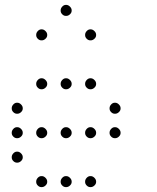

<svg xmlns="http://www.w3.org/2000/svg" viewBox="-20 -793 640 785"><path d="M249 -773Q241 -773 234.5 -766Q228 -759 228 -751V-749Q228 -741 234.5 -734.5Q241 -728 249 -728H251Q259 -728 266 -734.5Q273 -741 273 -749V-751Q273 -759 266 -766Q259 -773 251 -773ZM149 -673Q141 -673 134.5 -666Q128 -659 128 -651V-649Q128 -641 134.5 -634.5Q141 -628 149 -628H151Q159 -628 166 -634.5Q173 -641 173 -649V-651Q173 -659 166 -666Q159 -673 151 -673ZM349 -673Q341 -673 334.5 -666Q328 -659 328 -651V-649Q328 -641 334.5 -634.5Q341 -628 349 -628H351Q359 -628 366 -634.5Q373 -641 373 -649V-651Q373 -659 366 -666Q359 -673 351 -673ZM149 -473Q141 -473 134.5 -466Q128 -459 128 -451V-449Q128 -441 134.5 -434.5Q141 -428 149 -428H151Q159 -428 166 -434.5Q173 -441 173 -449V-451Q173 -459 166 -466Q159 -473 151 -473ZM249 -473Q241 -473 234.5 -466Q228 -459 228 -451V-449Q228 -441 234.5 -434.5Q241 -428 249 -428H251Q259 -428 266 -434.5Q273 -441 273 -449V-451Q273 -459 266 -466Q259 -473 251 -473ZM349 -473Q341 -473 334.5 -466Q328 -459 328 -451V-449Q328 -441 334.5 -434.5Q341 -428 349 -428H351Q359 -428 366 -434.5Q373 -441 373 -449V-451Q373 -459 366 -466Q359 -473 351 -473ZM49 -373Q41 -373 34.5 -366Q28 -359 28 -351V-349Q28 -341 34.5 -334.5Q41 -328 49 -328H51Q59 -328 66 -334.5Q73 -341 73 -349V-351Q73 -359 66 -366Q59 -373 51 -373ZM449 -373Q441 -373 434.5 -366Q428 -359 428 -351V-349Q428 -341 434.5 -334.5Q441 -328 449 -328H451Q459 -328 466 -334.5Q473 -341 473 -349V-351Q473 -359 466 -366Q459 -373 451 -373ZM49 -273Q41 -273 34.5 -266Q28 -259 28 -251V-249Q28 -241 34.5 -234.5Q41 -228 49 -228H51Q59 -228 66 -234.5Q73 -241 73 -249V-251Q73 -259 66 -266Q59 -273 51 -273ZM149 -273Q141 -273 134.5 -266Q128 -259 128 -251V-249Q128 -241 134.5 -234.5Q141 -228 149 -228H151Q159 -228 166 -234.5Q173 -241 173 -249V-251Q173 -259 166 -266Q159 -273 151 -273ZM249 -273Q241 -273 234.5 -266Q228 -259 228 -251V-249Q228 -241 234.5 -234.5Q241 -228 249 -228H251Q259 -228 266 -234.5Q273 -241 273 -249V-251Q273 -259 266 -266Q259 -273 251 -273ZM349 -273Q341 -273 334.5 -266Q328 -259 328 -251V-249Q328 -241 334.5 -234.5Q341 -228 349 -228H351Q359 -228 366 -234.5Q373 -241 373 -249V-251Q373 -259 366 -266Q359 -273 351 -273ZM449 -273Q441 -273 434.5 -266Q428 -259 428 -251V-249Q428 -241 434.5 -234.5Q441 -228 449 -228H451Q459 -228 466 -234.5Q473 -241 473 -249V-251Q473 -259 466 -266Q459 -273 451 -273ZM49 -173Q41 -173 34.5 -166Q28 -159 28 -151V-149Q28 -141 34.5 -134.5Q41 -128 49 -128H51Q59 -128 66 -134.5Q73 -141 73 -149V-151Q73 -159 66 -166Q59 -173 51 -173ZM149 -73Q141 -73 134.5 -66Q128 -59 128 -51V-49Q128 -41 134.5 -34.5Q141 -28 149 -28H151Q159 -28 166 -34.5Q173 -41 173 -49V-51Q173 -59 166 -66Q159 -73 151 -73ZM249 -73Q241 -73 234.5 -66Q228 -59 228 -51V-49Q228 -41 234.5 -34.5Q241 -28 249 -28H251Q259 -28 266 -34.5Q273 -41 273 -49V-51Q273 -59 266 -66Q259 -73 251 -73ZM349 -73Q341 -73 334.5 -66Q328 -59 328 -51V-49Q328 -41 334.5 -34.5Q341 -28 349 -28H351Q359 -28 366 -34.5Q373 -41 373 -49V-51Q373 -59 366 -66Q359 -73 351 -73Z"/></svg>

Font: Doto Rounded Light
Style: Regular
Weight: 300
Monospace: yes
Version: Version 1.000